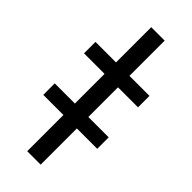

<svg xmlns="http://www.w3.org/2000/svg" viewBox="-257 -760 795 795"><g transform="rotate(45 140.0 -363.0)"><path d="M179.7 -726.2H100.9V-519.9H-19.2V-452.8H100.9V-279.1H-17V-212H100.9V0H179.7V-212H299V-279.1H179.7V-452.8H296.9V-519.9H179.7Z"/></g></svg>

Font: Margiela Sans Text
Style: Regular
Weight: 400
Designer: Stefan Endress, Andreas Faust
Version: Version 1.100;FEAKit 1.0